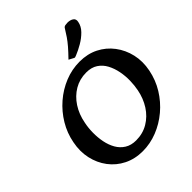

<svg xmlns="http://www.w3.org/2000/svg" viewBox="-244 -1050 1211 1211"><g transform="rotate(-45 361.5 -444.0)"><path d="M442 -671Q512 -671 567.5 -643Q623 -615 660.5 -565.5Q698 -516 712.5 -453Q727 -390 713 -320Q699 -249 662 -189Q625 -129 571.5 -84Q518 -39 454.5 -14Q391 11 325 11Q255 11 199 -17Q143 -45 106 -94Q69 -143 55 -206Q41 -269 55 -339Q68 -408 104 -468Q140 -528 192.5 -573.5Q245 -619 309 -645Q373 -671 442 -671ZM423 -593Q364 -593 316.5 -565Q269 -537 237 -488Q205 -439 193 -375Q185 -337 184.5 -294.5Q184 -252 192 -211.5Q200 -171 218.5 -138.5Q237 -106 268 -86.5Q299 -67 343 -67Q403 -67 451 -95.5Q499 -124 530.5 -173Q562 -222 574 -284Q581 -319 582 -360.5Q583 -402 575 -443Q567 -484 549 -518Q531 -552 500 -572.5Q469 -593 423 -593ZM401 -729Q436 -765 457 -789.5Q478 -814 493.5 -836.5Q509 -859 526 -887Q531 -895 541.5 -897Q552 -899 561 -899Q586 -899 602 -888Q618 -877 613 -854Q607 -821 580.5 -794Q554 -767 519.5 -747Q485 -727 455 -715Q451 -714 447 -712Q443 -710 439 -710Q436 -710 431 -713Z"/></g></svg>

Font: Young Serif Light
Style: Italic
Weight: 300
Italic angle: -10.979°
Designer: Bastien Sozeau
Foundry: NBR — Bastien Sozeau
Version: Version 5.001